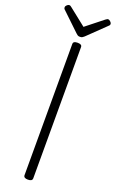

<svg xmlns="http://www.w3.org/2000/svg" viewBox="-250 -1420 904 1488"><g transform="rotate(20 202.5 -676.5)"><path d="M202 14Q184 14 175 8Q166 2 166 -10V-1092Q166 -1104 175 -1109.5Q184 -1115 202 -1115Q220 -1115 229 -1109.5Q238 -1104 238 -1092V-10Q238 2 229 8Q220 14 202 14ZM363 -1367Q371 -1367 381.5 -1357.5Q392 -1348 392 -1338Q392 -1336 391.5 -1332.5Q391 -1329 386 -1324L237 -1180Q230 -1175 223.5 -1169.5Q217 -1164 202 -1164Q188 -1164 181.5 -1169.5Q175 -1175 169 -1180L18 -1324Q14 -1329 13.5 -1333Q13 -1337 13 -1339Q13 -1349 23 -1358Q33 -1367 41 -1367Q48 -1367 52.5 -1364Q57 -1361 62 -1357L202 -1246L342 -1357Q349 -1361 353 -1364Q357 -1367 363 -1367Z"/></g></svg>

Font: Playwrite FR Moderne Light
Style: Regular
Weight: 300
Version: Version 1.002